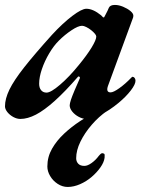

<svg xmlns="http://www.w3.org/2000/svg" viewBox="-44 -463 583 770"><path d="M37.6 14Q24 14 9.5 6.3Q-4.9 -1.5 -14.5 -13.5Q-24 -25.6 -24 -36.6Q-24 -66.8 -6.2 -103.7Q11.7 -140.5 53 -193Q94.4 -245.5 164.3 -323.2Q207.7 -370.2 245.8 -399Q283.9 -427.9 302.3 -427.9Q329 -427.9 361.5 -401.6Q368.1 -394.2 369.1 -393.7Q370 -393.1 371 -393.1Q373 -393.1 373.7 -393.8Q374.4 -394.5 377 -399.9Q384.5 -414.1 387.5 -420.3Q390.5 -426.6 392.4 -431.6Q397.6 -443.2 416.7 -443.2Q432.2 -443.2 449.4 -436.1Q466.6 -429 478.7 -419.1Q490.8 -409.2 490.8 -400.1Q490.8 -394.3 488.7 -389.8L389 -118.3Q380.1 -92.5 399.5 -92.5Q411 -92.5 434.8 -109.6Q458.7 -126.6 482.6 -151.6Q485.4 -154.5 485.9 -154.7Q486.3 -155 487.5 -155Q492.3 -155 495.9 -150.5Q499.4 -145.9 499.4 -139.1Q499.4 -124.7 480.5 -100.1Q461.6 -75.5 431.8 -50.7Q395.6 -20.6 360.6 -3.3Q325.5 14 302.3 14Q287.4 14 271.7 5.5Q255.9 -2.9 245.7 -15.6Q235.5 -28.3 235.5 -40.6Q235.5 -47.5 240.7 -63.6Q242.5 -69.3 246.4 -79.2Q250.3 -89 255.1 -100.6Q259.9 -112.2 265.4 -124.2Q270.9 -136.2 275.4 -147.3Q278 -152.5 274.6 -155.1Q271.2 -157.8 268.5 -154.9Q217.3 -95.9 175.5 -58.4Q133.6 -20.8 100.2 -3.4Q66.8 14 37.6 14ZM142.8 -91.6Q159.9 -91.6 196.8 -123.2Q233.8 -154.8 272.4 -202.6Q304.6 -241.7 323.4 -272.5Q342.1 -303.4 342.1 -316.4Q342.1 -325.3 321.7 -342Q312.4 -349.5 302.1 -354.5Q291.9 -359.6 285.2 -359.6Q269.7 -359.6 242.7 -341.6Q215.7 -323.6 192.2 -300.2Q171.5 -279.7 153.4 -249.1Q135.2 -218.5 124.1 -186.1Q113 -153.6 113 -127.3Q113 -110.6 121 -101.1Q129 -91.6 142.8 -91.6ZM227.8 286.8Q206.4 286.8 187.3 274.4Q168.2 261.9 157.1 242.9Q145.9 224 145.9 204.5Q145.9 166.2 164.7 133.3Q183.6 100.4 213.4 72.7Q243.2 44.9 277.6 22.5Q312 0.2 344.2 -18H385.1Q352.2 4.7 323.9 37.4Q295.6 70.1 278.6 105Q261.5 139.9 261.5 171.6Q261.5 184.6 269.7 193.5Q277.9 202.3 294.4 202.3Q307.2 202.3 323.4 190.7Q339.6 179.1 351.9 162.5Q353.9 160.5 356.7 157.2Q359.5 154 363 152.1Q366.6 150.3 369.9 152.3Q375.6 152.7 375.7 158.9Q375.8 165.2 375.4 169.8Q373.1 187.8 358.8 208.2Q344.6 228.5 323.5 246.6Q302.4 264.6 277.2 275.6Q252.1 286.6 227.8 286.8Z"/></svg>

Font: EB Garamond
Style: Italic
Weight: 400
Italic angle: -17.2°
Designer: Georg Duffner and Octavio Pardo
Foundry: Georg Duffner
Version: Version 1.001